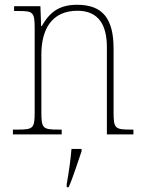

<svg xmlns="http://www.w3.org/2000/svg" viewBox="-20 -562 604 803"><path d="M34 0H238V-20H226C158 -20 153 -25 153 -95V-334C153 -439 196 -517 304 -517C394 -517 427 -455 427 -365V0H538V-20H527C460 -20 455 -25 455 -95V-359C455 -483 410 -542 303 -542C233 -542 190 -516 155 -453H152L149 -536H39V-516H58C119 -516 125 -511 125 -442V-95C125 -25 120 -20 52 -20H34ZM259 208V221H267C285 182 306 113 321 71V61H279C275 108 268 158 259 208Z"/></svg>

Font: Noto Serif Armenian SemiCondensed Thin
Style: Regular
Weight: 100
Width: 4
Designer: Monotype Design Team
Foundry: Monotype Imaging Inc.
Version: Version 2.008